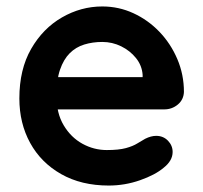

<svg xmlns="http://www.w3.org/2000/svg" viewBox="-20 -565 630 595"><path d="M317 10Q232 10 169.5 -25.5Q107 -61 73.5 -122Q40 -183 40 -260Q40 -350 76.5 -413.5Q113 -477 172 -511Q231 -545 297 -545Q348 -545 393.5 -524Q439 -503 474 -466.5Q509 -430 529.5 -382Q550 -334 550 -280Q549 -256 531 -241Q513 -226 489 -226H107L77 -326H444L422 -306V-333Q420 -362 401.5 -385Q383 -408 355.5 -421.5Q328 -435 297 -435Q267 -435 241 -427Q215 -419 196 -400Q177 -381 166 -349Q155 -317 155 -268Q155 -214 177.5 -176.5Q200 -139 235.5 -119.5Q271 -100 311 -100Q348 -100 370 -106Q392 -112 405.5 -120.5Q419 -129 430 -135Q448 -144 464 -144Q486 -144 500.5 -129Q515 -114 515 -94Q515 -67 487 -45Q461 -23 414 -6.5Q367 10 317 10Z"/></svg>

Font: zvoove
Style: Bold
Weight: 700
Designer: Vernon Adams (Nunito) & Andrew Paglinawan (Quicksand)
Foundry: zvoove
Version: Version 3.006